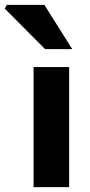

<svg xmlns="http://www.w3.org/2000/svg" viewBox="-74 -773 371 793"><path d="M64.7 0V-496.1H211.6V0ZM112.4 -570 -54.3 -737.5 -45.7 -753H109.2L224.5 -570Z"/></svg>

Font: Mada
Style: Regular
Weight: 400
Designer: Khaled Hosny
Version: Version 1.5